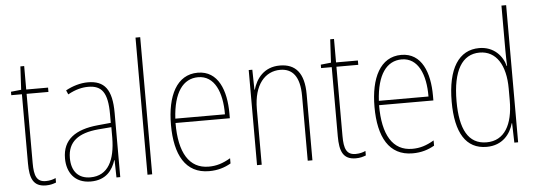

<svg xmlns="http://www.w3.org/2000/svg" viewBox="-50 -971 2959 1060"><g transform="rotate(-5 1429.5 -441.0)"><path d="M167 -80C116 -80 103 -115 103 -185V-569H224V-593H103V-723H82L75 -594L18 -588V-569H77V-186C77 -103 95 -56 166 -56C190 -56 206 -61 222 -67V-92C208 -85 188 -80 167 -80Z M445 -603C404 -603 360 -590 322 -569L332 -546C375 -570 412 -578 445 -578C520 -578 552 -537 552 -417V-369L479 -362C355 -350 283 -300 283 -195C283 -119 324 -56 414 -56C500 -56 536 -109 553 -162H555L557 -66H578V-422C578 -552 537 -603 445 -603ZM479 -339 553 -345V-286C552 -164 513 -79 414 -79C348 -79 310 -121 310 -195C310 -285 369 -329 479 -339Z M755 -66V-826H729V-66Z M1054 -603C937 -603 882 -489 882 -329C882 -163 939 -56 1070 -56C1118 -56 1156 -68 1191 -88V-117C1148 -92 1113 -81 1070 -81C962 -81 907 -172 908 -337H1209V-364C1209 -490 1168 -603 1054 -603ZM1054 -578C1145 -578 1185 -483 1184 -361H909C917 -506 971 -578 1054 -578Z M1509 -603C1420 -603 1377 -541 1360 -482H1358L1356 -593H1336V-66H1362V-374C1362 -511 1426 -579 1509 -579C1576 -579 1617 -534 1617 -425V-66H1643V-432C1643 -551 1595 -603 1509 -603Z M1884 -80C1833 -80 1820 -115 1820 -185V-569H1941V-593H1820V-723H1799L1792 -594L1735 -588V-569H1794V-186C1794 -103 1812 -56 1883 -56C1907 -56 1923 -61 1939 -67V-92C1925 -85 1905 -80 1884 -80Z M2182 -603C2065 -603 2010 -489 2010 -329C2010 -163 2067 -56 2198 -56C2246 -56 2284 -68 2319 -88V-117C2276 -92 2241 -81 2198 -81C2090 -81 2035 -172 2036 -337H2337V-364C2337 -490 2296 -603 2182 -603ZM2182 -578C2273 -578 2313 -483 2312 -361H2037C2045 -506 2099 -578 2182 -578Z M2608 -56C2697 -56 2741 -116 2757 -174H2759L2762 -66H2783V-826H2757V-577C2757 -549 2758 -522 2759 -491H2757C2743 -547 2695 -603 2614 -603C2501 -603 2437 -505 2437 -321C2437 -148 2494 -56 2608 -56ZM2610 -81C2508 -81 2464 -167 2464 -321C2464 -491 2517 -578 2614 -578C2706 -578 2757 -496 2757 -366V-300C2757 -166 2709 -81 2610 -81Z"/></g></svg>

Font: Noto Sans Malayalam UI Condensed Thin
Style: Regular
Weight: 100
Width: 3
Designer: Jelle Bosma - Monotype Design Team
Foundry: Monotype Imaging Inc.
Version: Version 2.104